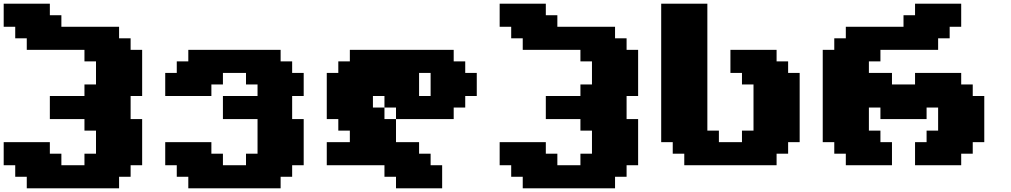

<svg xmlns="http://www.w3.org/2000/svg" viewBox="-20 -895 5477 1040"><path d="M125 125H625V62.5H687.5V0H750V-250H687.5V-375H750V-625H687.5V-687.5H625V-750H312.5V-812.5H250V-875H0V-750H62.5V-687.5H125V-625H437.5V-562.5H500V-437.5H437.5V-375H250V-250H437.5V-187.5H500V-62.5H437.5V0H312.5V-62.5H250V-125H0V0H62.5V62.5H125Z M1000 125H1500V62.5H1562.5V0H1625V-250H1562.5V-375H1625V-500H1562.5V-562.5H1500V-625H1000V-562.5H937.5V-500H875V-375H1125V-437.5H1187.5V-500H1312.5V-437.5H1375V-375H1187.5V-250H1375V-62.5H1312.5V0H1187.5V-62.5H1125V-125H875V0H937.5V62.5H1000Z M2125 125H2375V0H2312.5V-62.5H2250V-125H2125V-250H2062.5V-312.5H2000V-375H2062.5V-312.5H2125V-250H2437.5V-312.5H2500V-375H2562.5V-500H2500V-562.5H2437.5V-625H1875V-562.5H1812.5V-500H1750V-250H1812.5V-187.5H1875V-125H1750V0H2062.5V62.5H2125ZM2312.5 -375H2250V-500H2312.5Z M2811.5 125H3311.5V62.5H3374V0H3436.5V-250H3374V-375H3436.5V-625H3374V-687.5H3311.5V-750H2999V-812.5H2936.5V-875H2686.5V-750H2749V-687.5H2811.5V-625H3124V-562.5H3186.5V-437.5H3124V-375H2936.5V-250H3124V-187.5H3186.5V-62.5H3124V0H2999V-62.5H2936.5V-125H2686.5V0H2749V62.5H2811.5Z M3686.5 0H4186.5V-62.5H4249V-125H4311.5V-500H4249V-562.5H4186.5V-625H3936.5V-500H3999V-437.5H4061.5V-187.5H3999V-125H3874V-187.5H3811.5V-875H3561.5V-125H3624V-62.5H3686.5Z M4936.5 0H5186.5V-62.5H5249V-125H5311.5V-375H5249V-437.5H5186.5V-500H4936.5V-437.5H4811.5V-500H4686.5V-562.5H4749V-625H5061.5V-687.5H5124V-750H5186.5V-875H4936.5V-812.5H4874V-750H4561.5V-687.5H4499V-625H4436.5V-125H4499V-62.5H4561.5V0H4811.5V-125H4749V-187.5H4686.5V-312.5H4749V-250H4999V-312.5H5061.5V-187.5H4999V-125H4936.5Z"/></svg>

Font: Faithful 32x
Style: Bold
Weight: 400
Foundry: Faithful Resource Pack
Version: Version 1.0; January 27, 2023